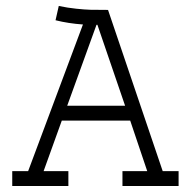

<svg xmlns="http://www.w3.org/2000/svg" viewBox="-20 -623 640 643"><path d="M578.1 -49.8V0H390.1V-49.8H473.1L416 -219.2H187L126 -49.8H209V0H21V-49.8H74.2L257.8 -541Q209 -544.4 166 -555.2L176.8 -603Q207 -596.7 235.4 -593.8Q263.7 -590.8 283 -590.3Q302.2 -589.8 341.8 -589.8L524.9 -49.8ZM398.9 -269 306.2 -540H303.2L205.1 -269Z"/></svg>

Font: Compagnon Roman
Style: Regular
Weight: 400
Designer: Juliette Duhe, Lea Pradine
Foundry: Velvetyne Type Foundry
Version: Version 1.000;PS 001.000;hotconv 1.0.88;makeotf.lib2.5.64775